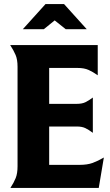

<svg xmlns="http://www.w3.org/2000/svg" viewBox="-20 -921 537 941"><path d="M221 -113H370Q408 -113 434 -122.5Q460 -132 489 -149L464 0H31Q48 -26 57 -48.5Q66 -71 66 -106V-594Q66 -629 56.5 -651.5Q47 -674 30 -700H459V-552Q435 -569 413.5 -578.5Q392 -588 360 -588H221V-412H356Q382 -412 398.5 -420Q415 -428 435 -443V-270Q415 -285 398.5 -293Q382 -301 356 -301H221ZM203 -901H294L405 -778H302L248 -821L195 -778H92Z"/></svg>

Font: LT Museum
Style: Bold
Weight: 700
Designer: Daniel Lyons
Foundry: LyonsType
Version: Version 1.010